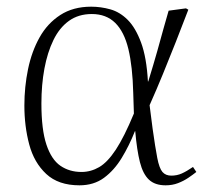

<svg xmlns="http://www.w3.org/2000/svg" viewBox="-20 -541 637 575"><path d="M218 14Q155 14 118.5 -20Q82 -54 67.5 -108.5Q53 -163 53 -225Q53 -281 64 -334Q75 -387 98.5 -429Q122 -471 160.5 -496Q199 -521 253 -521Q282 -521 310.5 -513Q339 -505 362.5 -481.5Q386 -458 402.5 -413.5Q419 -369 423 -297H424Q440 -349 451 -388Q462 -427 470 -456.5Q478 -486 485 -509L537 -516L544 -512Q525 -462 506 -414Q487 -366 468 -319.5Q449 -273 428 -226L437 -156Q445 -99 451 -68Q457 -37 466.5 -26Q476 -15 493 -15Q510 -15 524.5 -21.5Q539 -28 558 -41L568 -26Q558 -18 544 -8.5Q530 1 513 7.5Q496 14 476 14Q444 14 426 -3Q408 -20 399 -55.5Q390 -91 385 -148H384Q367 -105 344.5 -68Q322 -31 291.5 -8.5Q261 14 218 14ZM224 -26Q252 -26 277 -40.5Q302 -55 327 -93Q352 -131 381 -201L379 -263Q377 -342 364.5 -394Q352 -446 325 -472.5Q298 -499 255 -499Q215 -499 186.5 -478.5Q158 -458 140 -421Q122 -384 113 -335.5Q104 -287 104 -231Q104 -153 119 -108Q134 -63 161 -44.5Q188 -26 224 -26Z"/></svg>

Font: Literata 60pt ExtraLight
Style: Italic
Weight: 250
Italic angle: -2°
Designer: Latin by Veronika Burian and Jose Scaglione. Greek by Irene Vlachou. Cyrillic by Vera Evstafieva
Foundry: TypeTogether
Version: Version 3.103;gftools[0.9.29]